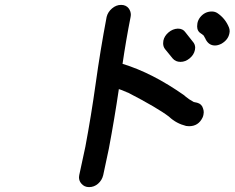

<svg xmlns="http://www.w3.org/2000/svg" viewBox="-20 -723 959 785"><path d="M344 42Q325 42 313 28Q303 17 303 2Q303 -2 304 -7Q317 -65 329 -123Q353 -251 371 -380Q390 -517 416 -654Q421 -674 438 -688.5Q455 -703 475 -703Q495 -703 506 -689Q515 -677 515 -662Q515 -658 514 -654Q495 -558 481 -462Q603 -425 735 -332V-331Q753 -316 772 -306L786 -303Q805 -298 810 -280Q813 -272 813 -264Q813 -260 812 -255Q811 -248 808 -242Q791 -207 753 -207L741 -208Q701 -218 672 -245L671 -246Q624 -282 502 -345H500Q499 -346 498 -346Q497 -346 497 -347L489 -350Q478 -355 468 -358L466 -359Q448 -237 425 -115L402 -7Q397 14 381 28Q365 42 344 42ZM718 -470Q698 -470 686 -484L655 -522Q647 -532 647 -546Q647 -551 648 -557Q652 -576 669 -590.5Q686 -605 707 -606Q728 -606 738 -591L768 -553Q778 -542 778 -528Q778 -523 777 -519Q773 -499 755.5 -484.5Q738 -470 718 -470ZM859 -537Q834 -537 821 -562Q821 -563 820 -564.5Q819 -566 818 -568Q813 -577 812.5 -578Q812 -579 808 -581Q808 -582 807 -583Q806 -584 803 -585Q786 -595 786 -615Q786 -621 787 -627Q789 -640 798 -652Q817 -676 846 -676Q858 -676 868 -670Q901 -648 916 -611Q919 -604 919 -595Q919 -591 918 -587Q913 -560 885 -544Q871 -537 859 -537Z"/></svg>

Font: Bad Comic
Style: Italic
Weight: 400
Italic angle: -11°
Designer: GGBotNet
Foundry: GGBotNet
Version: 0.95